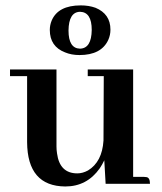

<svg xmlns="http://www.w3.org/2000/svg" viewBox="-20 -672 591 702"><path d="M504.9 -25.4H466.8V-418H300.8V-393.6H359.4L358.4 -158.2Q353.5 -80.1 301.8 -48.8Q282.2 -38.1 262.7 -38.1Q198.2 -38.1 188.5 -111.3Q186.5 -124 186.5 -136.7V-418H16.6V-393.6H79.1V-152.3Q80.1 8.8 218.8 9.8Q297.9 9.8 344.7 -56.6Q354.5 -71.3 361.3 -85.9L366.2 0H528.3Q528.3 -22.5 515.6 -24.4Q510.7 -25.4 504.9 -25.4ZM230.5 -560.5Q231.4 -627.9 272.5 -628.9Q315.4 -627.9 315.4 -562.5Q314.5 -495.1 272.5 -494.1Q230.5 -495.1 230.5 -560.5ZM275.4 -652.3Q192.4 -652.3 168.9 -596.7Q162.1 -580.1 162.1 -562.5Q162.1 -502 217.8 -480.5Q241.2 -470.7 270.5 -470.7Q350.6 -470.7 376 -526.4Q383.8 -543.9 383.8 -563.5Q383.8 -621.1 329.1 -643.6Q304.7 -652.3 275.4 -652.3Z"/></svg>

Font: Abhaya Libre
Style: Bold
Weight: 700
Designer: Pushpananda Ekanayake, Sol Matas, Pathum Egodawatta
Foundry: Mooniak
Version: Version 1.050 ; ttfautohint (v1.6)